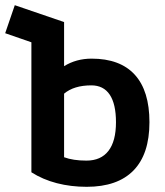

<svg xmlns="http://www.w3.org/2000/svg" viewBox="-56 -700 636 740"><path d="M278 20Q217 20 163 6Q109 -8 65 -36V-537L-36 -572L1 -680L191 -615V-445Q238 -474 297 -474Q407 -474 463.5 -412Q520 -350 520 -229Q520 -106 458.5 -43Q397 20 278 20ZM277 -81Q333 -81 362 -118.5Q391 -156 391 -229Q391 -299 367 -335Q343 -371 296 -371Q229 -371 191 -339V-94Q226 -81 277 -81Z"/></svg>

Font: Podkova ExtraBold
Style: Regular
Weight: 800
Designer: Ilya Yudin
Foundry: Cyreal (www.cyreal.org)
Version: Version 2.103